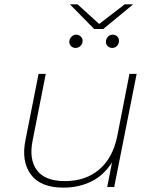

<svg xmlns="http://www.w3.org/2000/svg" viewBox="-20 -858 706 881"><path d="M271 3Q166 3 121.5 -57.5Q77 -118 97 -216L157 -519H190L130 -215Q112 -128 149 -77.5Q186 -27 278 -27Q372 -27 434.5 -79.5Q497 -132 518 -233L574 -519H607L504 0H472L494 -113Q456 -53 398.5 -25Q341 3 271 3ZM495 -638Q483 -638 474.5 -646Q466 -654 466 -666Q466 -679 475 -689Q484 -699 497 -699Q509 -699 517.5 -691Q526 -683 526 -671Q526 -657 517 -647.5Q508 -638 495 -638ZM327 -638Q315 -638 306.5 -646Q298 -654 298 -666Q298 -679 307.5 -689Q317 -699 330 -699Q341 -699 350 -691Q359 -683 359 -671Q359 -657 349.5 -647.5Q340 -638 327 -638ZM412 -725 301 -838H336L435 -748L552 -838H591L454 -725Z"/></svg>

Font: Montserrat ExtraLight
Style: Italic
Weight: 200
Italic angle: -11.3°
Designer: Julieta Ulanovsky
Foundry: Julieta Ulanovsky
Version: Version 9.000; ttfautohint (v1.8.4.7-5d5b)